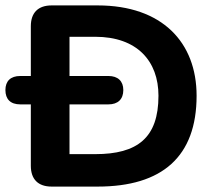

<svg xmlns="http://www.w3.org/2000/svg" viewBox="-49 -690 789 710"><path d="M142 0H312C551 0 678 -111 678 -336C678 -533 551 -670 312 -670H142C92 -670 65 -643 65 -593V-409H26C-10 -409 -29 -390 -29 -357C-29 -323 -10 -304 26 -304H65V-77C65 -27 92 0 142 0ZM303 -120H208V-304H352C387 -304 407 -323 407 -357C407 -390 387 -409 352 -409H208V-554H303C458 -554 537 -464 537 -336C537 -180 459 -120 303 -120Z"/></svg>

Font: SN Pro
Style: Bold
Weight: 700
Designer: Tobias Whetton
Foundry: Supernotes
Version: Version 1.003;Glyphs 3.3 (3324)